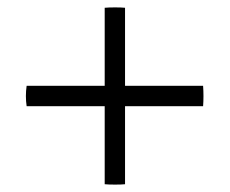

<svg xmlns="http://www.w3.org/2000/svg" viewBox="-20 -498 621 519"><path d="M529 -211H318V0Q308 1 291 1Q274 1 263 0V-211H52Q48 -238 52 -266H263V-477Q274 -478 291 -478Q308 -478 318 -477V-266H529Q531 -238 529 -211Z"/></svg>

Font: Tiro Gurmukhi
Style: Italic
Weight: 400
Italic angle: -11°
Designer: Gurmukhi: John Hudson & Fiona Ross, assisted by Paul Hanslow. Latin: John Hudson with Paul Hanslow, assisted by Kaja Soj
Foundry: Tiro Typeworks Ltd.
Version: Version 1.52